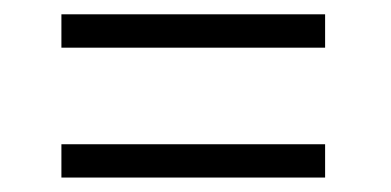

<svg xmlns="http://www.w3.org/2000/svg" viewBox="-20 -453 544 267"><path d="M432.1 -252.4V-206.1H65.4V-252.4ZM432.1 -433.1V-386.7H65.4V-433.1Z"/></svg>

Font: Yantramanav Light
Style: Regular
Weight: 300
Version: Version 1.001;PS 1.0;hotconv 1.0.72;makeotf.lib2.5.5900; ttf